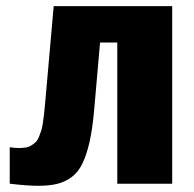

<svg xmlns="http://www.w3.org/2000/svg" viewBox="-20 -598 631 625"><path d="M11.7 0V-118.7Q27.8 -116.2 40.8 -116.2Q53.7 -116.2 64 -117.9Q74.2 -119.6 82.3 -124.8Q90.3 -129.9 96.2 -135.5Q102.1 -141.1 106.4 -151.6Q110.8 -162.1 114 -171.9Q117.2 -181.6 119.6 -197.5Q122.1 -213.4 123.5 -227.5Q125 -241.7 127 -263.2L154.8 -578.1H540.5V0H361.8V-459.5H305.7L286.6 -241.2Q281.2 -179.2 271.5 -136Q261.7 -92.8 247.8 -64.7Q233.9 -36.6 212.4 -21Q190.9 -5.4 165.5 0.7Q140.1 6.8 103.5 6.8Q67.9 6.8 11.7 0Z"/></svg>

Font: Oswald
Style: Heavy
Weight: 800
Designer: Vernon Adams
Foundry: Vernon Adams
Version: 3.0; ttfautohint (v0.95) -l 8 -r 50 -G 200 -x 0 -w "G" -W -c